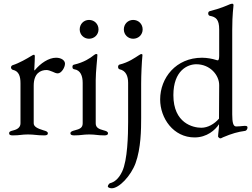

<svg xmlns="http://www.w3.org/2000/svg" viewBox="-20 -724 1351 1031"><path d="M49 3C89 3 95 -2 130 -2C165 -2 177 3 217 3C231 3 237 0 237 -8C237 -17 228 -20 214 -24C181 -34 161 -44 161 -62V-264C161 -331 198 -348 230 -348C240 -348 251 -343 262 -339C272 -334 282 -330 290 -330C310 -330 329 -362 329 -382C329 -400 309 -414 281 -414C242 -414 198 -385 166 -346C165 -346 164 -347 164 -348C166 -380 167 -416 167 -423C167 -427 165 -430 162 -430C159 -430 155 -428 147 -423C126 -410 83 -385 48 -374C44 -373 39 -368 39 -362C39 -356 44 -350 49 -349C82 -342 90 -313 90 -277V-62C90 -43 77 -30 52 -24C37 -20 29 -18 29 -8C29 0 35 3 49 3Z M458 -516C487 -516 509 -538 509 -566C509 -595 487 -617 458 -617C430 -617 408 -595 408 -566C408 -538 430 -516 458 -516ZM378 3C417 3 424 -2 459 -2C494 -2 502 3 540 3C553 3 560 0 560 -8C560 -18 548 -21 537 -24C510 -31 494 -39 494 -62V-294C494 -339 503 -413 503 -429C503 -432 501 -434 497 -434C493 -434 488 -431 483 -427C466 -413 431 -389 378 -377C372 -376 369 -372 369 -365C369 -357 372 -353 379 -352C413 -347 424 -315 424 -279V-62C424 -38 409 -31 381 -24C370 -21 358 -18 358 -8C358 0 366 3 378 3Z M695 -516C724 -516 746 -538 746 -566C746 -595 724 -617 695 -617C667 -617 645 -595 645 -566C645 -538 667 -516 695 -516ZM580 287C620 287 683 220 708 152C737 72 738 -29 738 -91V-275C738 -320 741 -388 745 -429C745 -432 742 -434 738 -434C736 -434 732 -431 725 -427C706 -415 671 -389 621 -377C617 -376 614 -370 614 -365C614 -359 617 -353 622 -352C656 -345 668 -315 668 -279V-69C668 0 665 136 636 197C617 237 594 254 570 260C568 261 559 269 559 277C559 284 573 287 580 287Z M1162 19C1166 19 1167 19 1178 13C1225 -7 1258 -16 1295 -21C1302 -21 1309 -30 1309 -39C1309 -46 1305 -48 1296 -48C1295 -48 1293 -48 1291 -48C1274 -46 1255 -45 1248 -45C1233 -45 1227 -64 1227 -110V-562C1227 -652 1234 -686 1234 -698C1233 -702 1231 -704 1227 -704C1224 -704 1219 -703 1214 -701C1195 -693 1165 -679 1106 -664C1100 -662 1098 -657 1098 -652C1098 -646 1101 -640 1107 -639C1139 -633 1157 -620 1157 -566V-424C1157 -406 1153 -400 1150 -400C1147 -400 1143 -401 1137 -403C1122 -408 1092 -414 1065 -414C925 -414 840 -306 840 -190C840 -89 911 14 1025 14C1091 14 1136 -26 1156 -57V-51C1156 -34 1151 -4 1151 9C1151 12 1159 19 1162 19ZM1061 -38C1017 -38 911 -62 911 -213C911 -346 988 -379 1034 -379C1108 -379 1157 -321 1157 -267L1156 -87C1131 -58 1096 -38 1061 -38Z"/></svg>

Font: EB Garamond
Style: Regular
Weight: 400
Designer: Georg Duffner and Octavio Pardo
Foundry: Georg Duffner
Version: Version 1.000;PS 001.000;hotconv 1.0.88;makeotf.lib2.5.64775